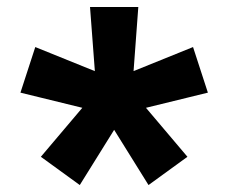

<svg xmlns="http://www.w3.org/2000/svg" viewBox="-20 -617 660 555"><path d="M260 -334.7 240.2 -596.8H379.8L360.4 -334.7ZM294.2 -382.4 538 -481 580.9 -349.2 325.7 -286.7ZM351.3 -365.2 521.8 -163.8 409.3 -82.1 269.8 -306.2ZM350.1 -306.2 210.6 -82.1 98.1 -163.8 268.6 -365.2ZM294.3 -286.7 39.1 -349.2 82 -481 325.8 -382.4Z"/></svg>

Font: Monaspace Krypton Var ExLight
Style: Regular
Weight: 200
Designer: Riley Cran and the Lettermatic Team
Version: Version 1.200 (Monaspace Krypton Var)